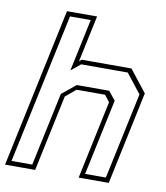

<svg xmlns="http://www.w3.org/2000/svg" viewBox="-101 -820 767 889"><g transform="rotate(10 283.0 -375.0)"><path d="M-17 0 142 -749.5H283.5L237 -530.5L248.5 -540H482L563 -437L470.5 0H329L407 -368L383 -399H249L200.5 -358.5L124.5 0ZM9.5 -22H107L180.5 -367L246 -420.5H398.5L431.5 -379.5L355.5 -22H453L539.5 -428L468.5 -518.5H249.5L205 -482L257.5 -728H160Z"/></g></svg>

Font: Tourney ExtraLight
Style: Italic
Weight: 250
Italic angle: -12°
Version: Version 1.015